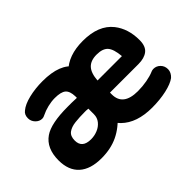

<svg xmlns="http://www.w3.org/2000/svg" viewBox="-76 -611 829 829"><g transform="rotate(-45 338.0 -197.0)"><path d="M274 -249Q254 -250 244 -250Q234 -250 229 -250Q224 -250 219 -250Q117 -250 75 -221Q27 -188 27 -114Q27 -53 62.5 -21Q98 11 165 11Q222 11 266 -10Q310 -31 346 -73Q366 -96 374.5 -121.5Q383 -147 383 -179V-225Q383 -281 379.5 -306.5Q376 -332 364 -349Q327 -405 220 -405Q175 -405 136 -395.5Q97 -386 77 -369Q62 -358 62 -336Q62 -318 75 -304.5Q88 -291 105 -291Q113 -291 122 -296Q140 -305 162.5 -310.5Q185 -316 206 -316Q243 -316 258 -303.5Q273 -291 274 -259ZM276 -181V-147Q276 -126 263.5 -110.5Q251 -95 231.5 -87Q212 -79 191 -79Q137 -79 137 -125Q137 -152 153 -164Q169 -176 196 -179Q223 -182 254 -182Q259 -182 263.5 -182Q268 -182 276 -181ZM391 -164H565Q601 -164 621.5 -180Q642 -196 642 -234Q642 -303 606 -349Q562 -405 466 -405Q377 -405 329.5 -356.5Q282 -308 282 -217V-178Q282 -86 331.5 -37.5Q381 11 474 11Q522 11 562 2Q602 -7 622 -22Q630 -29 635 -38.5Q640 -48 640 -58Q640 -78 627 -91Q614 -104 596 -104Q589 -104 582 -101Q564 -93 536.5 -88Q509 -83 481 -83Q436 -83 413.5 -100.5Q391 -118 391 -153ZM539 -239H390Q393 -282 411.5 -301.5Q430 -321 466 -321Q503 -321 519 -303Q535 -285 539 -239Z"/></g></svg>

Font: Beiruti
Style: Bold
Weight: 700
Designer: Arlette Boutros
Foundry: Boutros
Version: Version 1.41